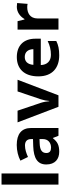

<svg xmlns="http://www.w3.org/2000/svg" viewBox="856 -1656 810 2563"><g transform="rotate(-90 1261.5 -375.0)"><path d="M227 0V-760H78V0Z M607 -557C530 -557 456 -538 398 -508L447 -407C498 -430 548 -447 601 -447C654 -447 686 -421 686 -364V-340L591 -337C428 -331 347 -279 347 -163C347 -45 419 10 516 10C607 10 650 -15 697 -74H701L730 0H834V-364C834 -494 753 -557 607 -557ZM628 -251 686 -253V-208C686 -138 636 -99 572 -99C529 -99 500 -116 500 -162C500 -214 532 -248 628 -251Z M1117 0H1270L1478 -546H1322L1217 -235C1205 -198 1197 -157 1195 -123H1191C1189 -155 1182 -198 1170 -235L1065 -546H909Z M1781 -556C1627 -556 1523 -460 1523 -269C1523 -80 1639 10 1803 10C1887 10 1941 -2 1995 -29V-144C1934 -115 1880 -101 1810 -101C1726 -101 1677 -152 1674 -236H2026V-308C2026 -467 1932 -556 1781 -556ZM1782 -450C1852 -450 1885 -401 1886 -335H1677C1683 -414 1724 -450 1782 -450Z M2452 -556C2379 -556 2321 -510 2289 -454H2282L2260 -546H2147V0H2296V-278C2296 -381 2370 -417 2447 -417C2460 -417 2481 -415 2491 -412L2502 -552C2490 -554 2467 -556 2452 -556Z"/></g></svg>

Font: Noto Sans Javanese
Style: Bold
Weight: 700
Designer: Monotype Design Team
Foundry: Monotype Imaging Inc.
Version: Version 2.005